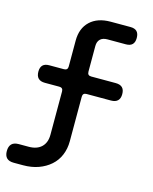

<svg xmlns="http://www.w3.org/2000/svg" viewBox="-132 -817 864 1083"><g transform="rotate(15 300.0 -275.0)"><path d="M329 -279V-19Q329 25 313.5 62Q298 99 268.5 125Q239 151 199 165.5Q159 180 109 180H55Q27 180 13.5 166.5Q0 153 0 126Q0 99 13.5 85Q27 71 55 71H113Q161 71 187.5 45.5Q214 20 214 -26V-279Q214 -290 208.5 -295.5Q203 -301 192 -301H108Q82 -301 69 -314Q56 -327 56 -353Q56 -378 68.5 -390.5Q81 -403 106 -403H192Q203 -403 208.5 -408.5Q214 -414 214 -425V-576Q214 -648 257.5 -689Q301 -730 377 -730H493Q518 -730 530.5 -717.5Q543 -705 543 -679Q543 -654 530.5 -641.5Q518 -629 493 -629H385Q358 -629 343.5 -615Q329 -601 329 -575V-426Q329 -414 334.5 -408.5Q340 -403 351 -403H494Q520 -403 533 -390.5Q546 -378 546 -352Q546 -327 533 -314Q520 -301 494 -301H351Q340 -301 334.5 -295.5Q329 -290 329 -279Z"/></g></svg>

Font: Maple Mono SemiBold
Style: Italic
Weight: 600
Italic angle: -10°
Monospace: yes
Designer: subframe7536
Version: Version 7.000